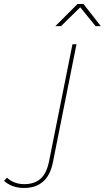

<svg xmlns="http://www.w3.org/2000/svg" viewBox="-189 -737 521 954"><path d="M-70 197Q-100 197 -126 187.5Q-152 178 -169 161L-154 146Q-120 178 -68 178Q-18 178 12.5 151Q43 124 55 63L171 -517H191L74 69Q49 197 -70 197ZM86 -607 196 -717H226L312 -607H286L208 -703H212L114 -607Z"/></svg>

Font: Montserrat Thin Thin
Style: Italic
Weight: 250
Italic angle: -11.3°
Version: Version 9.000